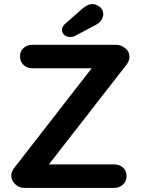

<svg xmlns="http://www.w3.org/2000/svg" viewBox="-20 -919 688 939"><path d="M548 -700Q570 -700 591.5 -684Q613 -668 613 -641Q613 -622 599 -603L216 -111L204 -115H538Q564 -115 581.5 -99.5Q599 -84 599 -58Q599 -33 581.5 -16.5Q564 0 538 0H99Q73 0 54 -18.5Q35 -37 35 -59Q35 -78 49 -97L433 -591L442 -585H139Q113 -585 95.5 -601Q78 -617 78 -643Q78 -669 95.5 -684.5Q113 -700 139 -700ZM325 -738Q306 -738 294.5 -748Q283 -758 283 -774Q283 -781 286.5 -787.5Q290 -794 297 -801L383 -877Q394 -886 406.5 -892.5Q419 -899 432 -899Q449 -899 467 -886Q485 -873 485 -850Q485 -835 475.5 -820.5Q466 -806 448 -797L348 -744Q342 -740 336 -739Q330 -738 325 -738Z"/></svg>

Font: zvoove
Style: Bold
Weight: 700
Designer: Vernon Adams (Nunito) & Andrew Paglinawan (Quicksand)
Foundry: zvoove
Version: Version 3.006